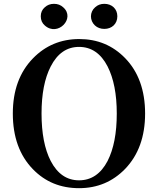

<svg xmlns="http://www.w3.org/2000/svg" viewBox="-20 -964 826 1003"><path d="M393 19C489 19 569 -15 634 -82C703 -154 738 -250 738 -371C738 -492 703 -589 634 -660C569 -727 489 -760 394 -760C298 -760 217 -726 152 -659C82 -587 47 -491 47 -371C47 -249 82 -152 152 -80C216 -14 296 19 393 19ZM393 -22C329 -22 280 -56 245 -123C213 -185 197 -268 197 -371C197 -473 213 -555 245 -617C280 -685 329 -719 393 -719C457 -719 507 -685 542 -617C574 -554 590 -472 590 -371C590 -268 574 -186 542 -123C507 -56 457 -22 393 -22ZM214 -831C282 -770 376 -869 310 -926C297 -938 281 -944 262 -944C243 -944 227 -938 214 -926C200 -914 193 -898 193 -879C193 -859 200 -843 214 -831ZM477 -926C448 -901 448 -857 476 -831C489 -819 506 -813 525 -813C564 -813 593 -839 593 -879C593 -918 564 -944 525 -944C506 -944 490 -938 477 -926Z"/></svg>

Font: AllPunType Bold
Style: Regular
Weight: 700
Version: 1.0